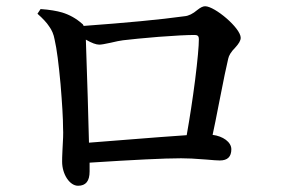

<svg xmlns="http://www.w3.org/2000/svg" viewBox="-20 -651 910 615"><path d="M230 -56C255 -56 267 -71 267 -102V-130C407 -139 505 -144 560 -144C579 -144 605 -143 640 -140C662 -138 677 -137 684 -137C709 -137 721 -149 721 -173C721 -196 694 -215 661 -219C666 -242 673 -276 682 -323C696 -396 706 -442 711 -463C713 -473 720 -485 733 -498C745 -511 751 -521 751 -530C751 -561 668 -631 637 -631C630 -631 622 -627 612 -619C598 -607 584 -600 571 -599C492 -588 384 -578 248 -568C247 -571 245 -574 243 -575C224 -592 202 -604 179 -611C162 -616 139 -620 110 -622L100 -607C117 -592 130 -578 137 -567C146 -555 152 -541 155 -524C162 -494 168 -446 174 -381C179 -320 182 -273 182 -240C183 -225 182 -201 180 -168C179 -151 179 -139 179 -133C179 -93 203 -56 230 -56ZM265 -194C264 -219 263 -267 261 -340C258 -436 256 -497 255 -524C274 -513 288 -508 298 -508C304 -508 316 -510 334 -514C351 -518 365 -521 374 -522C400 -525 438 -529 488 -533C540 -537 579 -539 604 -539C613 -539 617 -535 617 -526C617 -503 613 -459 605 -395C597 -333 588 -274 578 -218C537 -215 462 -210 354 -201C312 -198 282 -195 265 -194Z"/></svg>

Font: AllPunType SemiBold
Style: Regular
Weight: 600
Version: 1.0